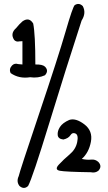

<svg xmlns="http://www.w3.org/2000/svg" viewBox="-20 -838 540 957"><path d="M352.5 -812.5Q374 -826.2 392.6 -807.6Q411.1 -773.4 386.7 -735.4Q309.6 -499 225.6 -224.6Q141.6 49.8 120.1 88.9Q99.6 108.4 77.1 88.9Q60.5 67.4 73.2 40Q78.1 16.6 174.3 -269Q270.5 -554.7 306.6 -679.7Q342.8 -804.7 352.5 -812.5ZM91.8 -731.4Q125 -754.9 145.5 -720.7Q156.2 -667 156.2 -516.6Q191.4 -517.6 204.1 -505.9Q224.6 -485.4 204.1 -462.9Q169.9 -447.3 129.9 -453.1Q75.2 -444.3 33.2 -473.6Q23.4 -494.1 40 -511.7Q52.7 -524.4 70.3 -518.6L91.8 -516.6V-632.8L76.2 -631.8Q61.5 -627.9 50.8 -638.7Q29.3 -670.9 60.5 -698.2Q75.2 -716.8 91.8 -731.4ZM325.2 -240.2Q357.4 -251 400.4 -218.3Q443.4 -185.5 433.1 -131.3Q422.9 -77.1 387.7 -45.9Q414.1 -40 434.6 -42.5Q455.1 -44.9 470.7 -30.3Q490.2 -8.8 470.7 12.7Q455.1 25.4 432.6 20.5Q306.6 18.6 278.3 13.2Q250 7.8 273.4 -17.6Q296.9 -43 327.1 -68.4Q357.4 -93.8 364.7 -129.4Q372.1 -165 356.4 -172.4Q340.8 -179.7 331.1 -164.1Q321.3 -148.4 295.9 -142.6Q269.5 -145.5 267.6 -165Q265.6 -184.6 278.8 -205.1Q292 -225.6 325.2 -240.2Z"/></svg>

Font: NaikaiFont
Style: Regular
Weight: 400
Version: Version 1.67